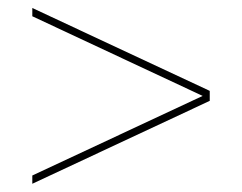

<svg xmlns="http://www.w3.org/2000/svg" viewBox="-20 -625 600 476"><path d="M500 -399.7V-375L60.1 -169.4V-189.9L482.4 -387.2L60.1 -584.7V-605.2Z"/></svg>

Font: Bodoni* 11
Style: Bold
Weight: 700
Version: Version 2.000; ttfautohint (v1.8.1)